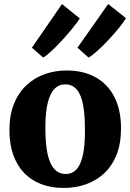

<svg xmlns="http://www.w3.org/2000/svg" viewBox="-20 -917 644 948"><path d="M26.5 -274.5Q26.5 -349.5 49.2 -405Q72 -460.5 111.5 -497Q151 -533.5 201.5 -551.2Q252 -569 308.5 -569Q391.5 -569 451.8 -535.5Q512 -502 544.8 -438.2Q577.5 -374.5 577.5 -283.5Q577.5 -206.5 554.8 -151Q532 -95.5 492.5 -59.5Q453 -23.5 402 -6.2Q351 11 294.5 11Q232.5 11 183 -8Q133.5 -27 98.8 -63.5Q64 -100 45.2 -153.2Q26.5 -206.5 26.5 -274.5ZM304.5 -58Q336.5 -58 357.5 -80.5Q378.5 -103 389 -150.2Q399.5 -197.5 399.5 -271.5Q399.5 -328 394.5 -370.8Q389.5 -413.5 378 -442.2Q366.5 -471 347.8 -485.8Q329 -500.5 302 -500.5Q270.5 -500.5 248.8 -478Q227 -455.5 215.5 -408.2Q204 -361 204 -286.5Q204 -229.5 209.8 -186.8Q215.5 -144 227.8 -115.5Q240 -87 258.8 -72.5Q277.5 -58 304.5 -58ZM417 -633 362.5 -681.5 514 -897 602 -827.5Q592 -809.5 569 -781Q546 -752.5 517.5 -722Q489 -691.5 462.2 -667.2Q435.5 -643 418 -633ZM193 -633 137.5 -681.5 286 -897 374 -826Q361.5 -806.5 338.5 -778Q315.5 -749.5 288.2 -719.8Q261 -690 235.8 -666.5Q210.5 -643 193.5 -633Z"/></svg>

Font: Merriweather 20pt Black
Style: Regular
Weight: 900
Version: Version 2.100